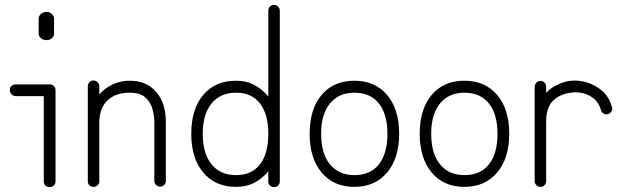

<svg xmlns="http://www.w3.org/2000/svg" viewBox="-20 -751 2560 785"><path d="M182 14Q172 14 165.5 7.5Q159 1 159 -9V-358H44Q34 -358 27 -365.5Q20 -373 20 -383Q20 -393 27 -399.5Q34 -406 44 -406H182Q193 -406 200 -399.5Q207 -393 207 -383V-9Q207 1 200 7.5Q193 14 182 14ZM170 -587Q156 -587 147 -595Q138 -603 138 -613V-675Q138 -685 147 -693.5Q156 -702 170 -702Q184 -702 192.5 -693.5Q201 -685 201 -675V-613Q201 -603 192.5 -595Q184 -587 170 -587Z M362 13Q352 13 345.5 6.5Q339 0 339 -10V-398Q339 -408 345.5 -415Q352 -422 362 -422Q372 -422 379 -415Q386 -408 386 -398V-365Q409 -391 441 -406Q473 -421 510 -421Q579 -421 618.5 -375.5Q658 -330 658 -252V-12Q658 -2 651.5 5Q645 12 635 12Q625 12 618 5Q611 -2 611 -12V-252Q611 -275 604 -303Q597 -331 575.5 -351.5Q554 -372 510 -372Q452 -372 419 -340Q386 -308 386 -249V-10Q386 0 379 6.5Q372 13 362 13Z M1100 14Q1090 14 1083.5 7.5Q1077 1 1077 -9V-51Q1054 -22 1021 -4.5Q988 13 945 13Q860 13 811 -45.5Q762 -104 762 -204Q762 -305 811 -363Q860 -421 945 -421Q988 -421 1021 -403Q1054 -385 1077 -356V-707Q1077 -717 1083.5 -724Q1090 -731 1100 -731Q1110 -731 1117 -724Q1124 -717 1124 -707V-9Q1124 1 1117 7.5Q1110 14 1100 14ZM945 -35Q1009 -35 1043 -79Q1077 -123 1077 -204Q1077 -284 1043 -328Q1009 -372 945 -372Q881 -372 845 -328Q809 -284 809 -204Q809 -123 845 -79Q881 -35 945 -35Z M1429 13Q1344 13 1295 -45.5Q1246 -104 1246 -204Q1246 -305 1295 -363Q1344 -421 1429 -421Q1513 -421 1562.5 -363Q1612 -305 1612 -204Q1612 -104 1562.5 -45.5Q1513 13 1429 13ZM1429 -35Q1494 -35 1529 -79Q1564 -123 1564 -204Q1564 -284 1529 -328Q1494 -372 1429 -372Q1365 -372 1329 -328Q1293 -284 1293 -204Q1293 -123 1329 -79Q1365 -35 1429 -35Z M1879 13Q1794 13 1745 -45.5Q1696 -104 1696 -204Q1696 -305 1745 -363Q1794 -421 1879 -421Q1963 -421 2012.5 -363Q2062 -305 2062 -204Q2062 -104 2012.5 -45.5Q1963 13 1879 13ZM1879 -35Q1944 -35 1979 -79Q2014 -123 2014 -204Q2014 -284 1979 -328Q1944 -372 1879 -372Q1815 -372 1779 -328Q1743 -284 1743 -204Q1743 -123 1779 -79Q1815 -35 1879 -35Z M2190 13Q2180 13 2173 6Q2166 -1 2166 -10V-396Q2166 -406 2173 -413Q2180 -420 2190 -420Q2200 -420 2206.5 -413Q2213 -406 2213 -396V-371Q2228 -389 2255 -402.5Q2282 -416 2307 -420Q2342 -425 2378 -414.5Q2414 -404 2442.5 -379Q2471 -354 2482 -313Q2485 -304 2480 -295.5Q2475 -287 2466 -284Q2456 -282 2447.5 -287Q2439 -292 2437 -301Q2429 -330 2409 -347Q2389 -364 2363.5 -370Q2338 -376 2314 -372Q2271 -367 2242 -340Q2213 -313 2213 -254V-10Q2213 -1 2206.5 6Q2200 13 2190 13Z"/></svg>

Font: Zen Kurenaido
Style: Regular
Weight: 400
Designer: Yoshimichi Ohira
Foundry: Positype
Version: Version 1.001